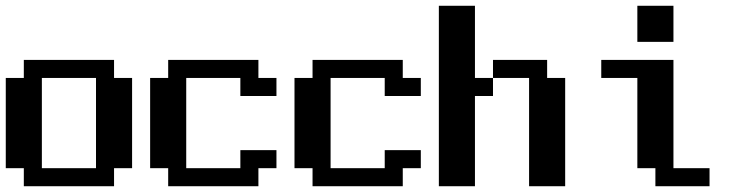

<svg xmlns="http://www.w3.org/2000/svg" viewBox="-20 -645 2540 665"><path d="M0 -375H62.5V-437.5H375V-375H437.5V-62.5H375V0H62.5V-62.5H0ZM125 -375V-62.5H312.5V-375Z M500 -375H562.5V-437.5H875V-375H937.5V-312.5H812.5V-375H625V-62.5H812.5V-125H937.5V-62.5H875V0H562.5V-62.5H500Z M1000 -375H1062.5V-437.5H1375V-375H1437.5V-312.5H1312.5V-375H1125V-62.5H1312.5V-125H1437.5V-62.5H1375V0H1062.5V-62.5H1000Z M1500 -625H1625V-375H1687.5V-437.5H1875V-375H1937.5V0H1812.5V-375H1687.5V-312.5H1625V0H1500Z M2062.5 -437.5H2312.5V-62.5H2437.5V0H2250V-62.5H2187.5V-375H2062.5ZM2187.5 -625H2312.5V-500H2187.5Z"/></svg>

Font: NeoDunggeunmo
Style: Regular
Weight: 400
Monospace: yes
Version: Version 1.600